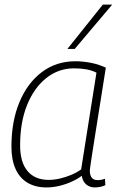

<svg xmlns="http://www.w3.org/2000/svg" viewBox="-20 -810 519 840"><path d="M395 10Q380 10 368 4Q356 -2 348 -13.5Q340 -25 338 -41Q318 -26 292 -14.5Q266 -3 238.5 3.5Q211 10 183 10Q135 10 100.5 -10.5Q66 -31 48 -71Q30 -111 30 -168Q30 -279 65 -363Q100 -447 163 -494.5Q226 -542 310 -542Q328 -542 346 -540Q364 -538 381 -534.5Q398 -531 414 -525.5Q430 -520 443 -514Q427 -412 415 -337.5Q403 -263 395 -211.5Q387 -160 382 -128.5Q377 -97 375 -81.5Q373 -66 373 -64Q373 -43 381.5 -32.5Q390 -22 407 -22Q416 -22 423.5 -23.5Q431 -25 439 -28L441 0Q431 5 419 7.5Q407 10 395 10ZM335 -69 402 -492Q383 -502 358.5 -506.5Q334 -511 304 -511Q236 -511 182.5 -468.5Q129 -426 98.5 -350.5Q68 -275 68 -174Q68 -100 100.5 -61.5Q133 -23 193 -23Q217 -23 242.5 -29Q268 -35 292 -45Q316 -55 335 -69ZM275 -596 430 -790H471L307 -596Z"/></svg>

Font: Georama ExtraCondensed Thin ExtraLight
Style: Italic
Weight: 250
Italic angle: -9°
Version: Version 1.001